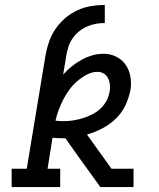

<svg xmlns="http://www.w3.org/2000/svg" viewBox="-20 -755 640 775"><path d="M27 0V-74H88L164 -533Q169 -561 178.5 -588Q188 -615 204.5 -639Q221 -663 244 -682.5Q267 -702 293.5 -714Q320 -726 348 -730.5Q376 -735 403 -735V-662Q385 -662 367.5 -659Q350 -656 332.5 -648.5Q315 -641 300 -629Q285 -617 274 -601.5Q263 -586 257 -568.5Q251 -551 248 -533L235 -454Q251 -472 269.5 -487Q288 -502 309 -513.5Q330 -525 352.5 -531.5Q375 -538 397 -538Q425 -538 448.5 -526.5Q472 -515 486.5 -494.5Q501 -474 506 -447.5Q511 -421 507 -394Q501 -362 487 -331.5Q473 -301 448.5 -277Q424 -253 393.5 -237Q363 -221 331 -212L430 -74H519V0H385L287 -136L244 -197Q241 -197 237.5 -197Q234 -197 231 -197Q221 -197 211.5 -197.5Q202 -198 192 -199L172 -74H223V0ZM236 -266Q256 -266 275.5 -269Q295 -272 314.5 -278Q334 -284 352.5 -293.5Q371 -303 386 -317Q401 -331 410.5 -349.5Q420 -368 423 -388Q425 -401 423.5 -414.5Q422 -428 416 -439.5Q410 -451 399 -458Q388 -465 374 -465Q352 -465 331 -454Q310 -443 292 -427.5Q274 -412 260 -393Q246 -374 235.5 -353.5Q225 -333 217 -311.5Q209 -290 204 -268Q212 -267 220 -266.5Q228 -266 236 -266Z"/></svg>

Font: Iosevka Curly Slab Extended
Style: Italic
Weight: 400
Width: 7
Italic angle: -9°
Monospace: yes
Designer: Belleve Invis
Foundry: Belleve Invis
Version: Version 11.1.0; ttfautohint (v1.8.3)